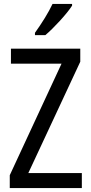

<svg xmlns="http://www.w3.org/2000/svg" viewBox="-20 -963 464 983"><path d="M349 -934V-943H249C228 -898 194 -844 159 -795V-783H212C255 -819 324 -894 349 -934ZM399 0V-77H125L391 -647V-714H36V-637H295L30 -66V0Z"/></svg>

Font: Noto Sans Gujarati Condensed
Style: Regular
Weight: 400
Width: 3
Designer: Jelle Bosma - Monotype Design Team, Universal Thirst
Foundry: Monotype Imaging Inc.
Version: Version 2.106